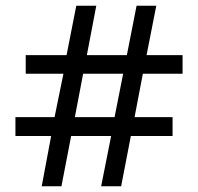

<svg xmlns="http://www.w3.org/2000/svg" viewBox="-20 -652 693 672"><path d="M159 -176H34V-242H171L202 -394H70V-459H213L247 -632H317L284 -459H424L458 -632H527L493 -459H619V-394H480L451 -242H584V-176H438L404 0H334L369 -176H229L195 0H126ZM381 -242 411 -394H271L242 -242Z"/></svg>

Font: usinhala05
Style: Book
Weight: 400
Designer: Jelle Bosma - Monotype Design Team
Foundry: Monotype Imaging Inc.
Version: Version 2.003